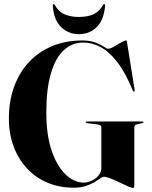

<svg xmlns="http://www.w3.org/2000/svg" viewBox="-20 -908 742 939"><path d="M637 -2Q637 6 635.5 8.5Q634 11 630.5 11Q623.5 11 605.2 3Q587 -5 564.2 -16Q541.5 -27 520.5 -35.2Q499.5 -43.5 487 -43.5Q481.5 -43.5 470 -35.2Q458.5 -27 440.8 -16.5Q423 -6 398.2 2Q373.5 10 341 10Q271 10 213 -14.2Q155 -38.5 112.8 -83.5Q70.5 -128.5 47 -190.8Q23.5 -253 23.5 -328.5Q23.5 -414 49 -484Q74.5 -554 121.8 -604.5Q169 -655 235 -682.5Q301 -710 382 -710Q420.5 -710 446.8 -700Q473 -690 488 -679.8Q503 -669.5 508 -669.5Q518.5 -669.5 536.5 -679.5Q554.5 -689.5 571.5 -699.8Q588.5 -710 596.5 -710Q598 -710 599.2 -708.2Q600.5 -706.5 601.5 -699.5L638.5 -468.5Q639.5 -464.5 639 -462.8Q638.5 -461 637 -460Q635.5 -459.5 633.8 -460.2Q632 -461 630 -464Q594.5 -551 554.8 -602.8Q515 -654.5 473 -677.2Q431 -700 387.5 -700Q332.5 -700 291.8 -662.2Q251 -624.5 228.8 -548.8Q206.5 -473 206.5 -357.5Q206.5 -249 232.2 -172.5Q258 -96 300 -55.5Q342 -15 390 -15Q404.5 -15 419.5 -20.5Q434.5 -26 447.2 -35.5Q460 -45 467.8 -58Q475.5 -71 475.5 -85.5V-285.5Q475.5 -291.5 470.2 -295Q465 -298.5 454.5 -300L406.5 -305.5Q402.5 -306.5 400.8 -307.5Q399 -308.5 399 -310.5Q399 -312 400.5 -313Q402 -314 405 -314H675.5Q678.5 -314 680 -313Q681.5 -312 681.5 -310.5Q681.5 -308.5 680 -307.5Q678.5 -306.5 674.5 -305.5L650 -300Q643.5 -298 640.2 -294.8Q637 -291.5 637 -285.5ZM365.5 -825Q409 -825 437.8 -838.8Q466.5 -852.5 484 -883.5Q485 -886 486.2 -887Q487.5 -888 489 -888Q491.5 -888 493 -886Q494.5 -884 494 -880.5Q488.5 -810.5 453.2 -775.8Q418 -741 365.5 -741Q314.5 -741 278.8 -775.8Q243 -810.5 238 -880.5Q237.5 -884 238.8 -886Q240 -888 242.5 -888Q244 -888 245.5 -887Q247 -886 248 -883.5Q266.5 -850 297 -837.5Q327.5 -825 365.5 -825Z"/></svg>

Font: Fraunces 120pt
Style: Bold
Weight: 700
Version: Version 1.000;[b76b70a41]